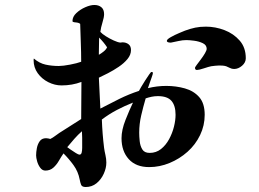

<svg xmlns="http://www.w3.org/2000/svg" viewBox="-20 -733 1040 771"><path d="M310 -153Q310 -167 310 -180Q310 -193 309 -206Q293 -192 278.5 -175.5Q264 -159 250 -142Q254 -139 264 -132Q274 -125 284.5 -118.5Q295 -112 299 -112Q306 -112 308 -120.5Q310 -129 310 -139Q310 -149 310 -153ZM685 -272Q685 -309 668.5 -328Q652 -347 614 -347Q601 -347 589 -344.5Q577 -342 565 -338Q555 -304 547 -269.5Q539 -235 539 -200Q539 -185 541 -166Q543 -147 551.5 -133Q560 -119 581 -119Q607 -119 626.5 -134.5Q646 -150 659 -174Q672 -198 678.5 -224Q685 -250 685 -272ZM410 -543Q397 -563 378 -582Q378 -566 377.5 -551Q377 -536 377 -521V-513Q386 -518 396 -526Q406 -534 410 -543ZM802 -272Q802 -229 783.5 -190.5Q765 -152 733 -123.5Q701 -95 661 -78.5Q621 -62 579 -62Q526 -62 497 -94Q468 -126 468 -178Q468 -211 484 -251.5Q500 -292 514 -321Q481 -308 449.5 -291.5Q418 -275 389 -253Q391 -196 398 -139Q400 -125 403.5 -110Q407 -95 407 -80Q407 -58 396.5 -35Q386 -12 367.5 3Q349 18 324 18Q309 18 305.5 8.5Q302 -1 300 -12Q294 -44 275.5 -69.5Q257 -95 235 -117Q226 -104 216.5 -87.5Q207 -71 194 -59.5Q181 -48 162 -48Q150 -48 141.5 -59.5Q133 -71 129 -85.5Q125 -100 125 -109Q125 -122 128 -138Q131 -154 139.5 -166Q148 -178 165 -178Q170 -178 174 -177Q178 -176 182 -175Q192 -180 200.5 -186.5Q209 -193 218 -199L306 -255Q306 -293 306.5 -330Q307 -367 307 -404Q270 -390 227 -390Q200 -390 174 -403Q148 -416 131.5 -439Q115 -462 115 -491Q115 -496 116 -498Q138 -479 163 -473.5Q188 -468 216 -468Q233 -468 261.5 -473.5Q290 -479 306 -485Q306 -523 304.5 -561Q303 -599 302 -637Q297 -642 284 -643Q271 -644 271 -648Q271 -666 286.5 -680.5Q302 -695 322.5 -704Q343 -713 359 -713Q376 -713 387 -704Q398 -695 398 -676Q398 -664 391.5 -643Q385 -622 383 -605Q390 -597 405 -587.5Q420 -578 436.5 -570.5Q453 -563 463 -562Q465 -562 467.5 -562.5Q470 -563 472 -563Q486 -563 496 -555.5Q506 -548 506 -532Q506 -513 492 -496Q478 -479 456.5 -464.5Q435 -450 413.5 -439Q392 -428 377 -421Q379 -390 380 -359Q381 -328 383 -297Q421 -317 459.5 -336Q498 -355 538 -368Q540 -372 547 -384Q554 -396 563 -410Q572 -424 579 -434Q586 -444 588 -444Q594 -444 594 -440Q594 -436 589.5 -423.5Q585 -411 580.5 -398Q576 -385 574 -379Q610 -388 648 -388Q687 -388 722.5 -378Q758 -368 780 -343Q802 -318 802 -272ZM967 -499Q967 -482 952 -469Q937 -456 920 -456Q911 -456 903.5 -460Q896 -464 888 -467Q881 -469 874 -469.5Q867 -470 860 -470Q853 -470 844.5 -469Q836 -468 828 -467Q818 -465 798.5 -458.5Q779 -452 771 -452Q763 -452 763 -461Q763 -463 770 -472.5Q777 -482 786.5 -494.5Q796 -507 803 -519Q810 -531 810 -537Q810 -552 794.5 -559.5Q779 -567 759.5 -569.5Q740 -572 729 -572Q713 -572 698 -568.5Q683 -565 667 -562Q666 -562 665 -562Q664 -562 663 -562Q659 -562 654.5 -563.5Q650 -565 650 -569Q650 -575 666 -584Q682 -593 700 -600.5Q718 -608 723 -610Q745 -618 764 -622Q783 -626 807 -626Q845 -626 881.5 -612Q918 -598 942.5 -570Q967 -542 967 -499Z"/></svg>

Font: Kaisei HarunoUmi
Style: Bold
Weight: 700
Designer: Font-Kai, 金井和夫
Foundry: KAZUO KANAI
Version: Version 5.003